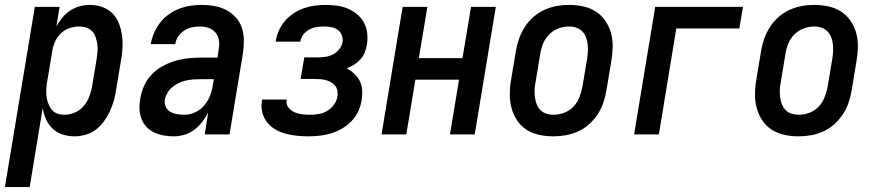

<svg xmlns="http://www.w3.org/2000/svg" viewBox="-52 -548 3572 783"><path d="M-32 215 90 -520H191L178 -441Q189 -460 203 -477Q217 -494 235 -505.5Q253 -517 273.5 -522.5Q294 -528 314 -528Q341 -528 365 -519.5Q389 -511 406.5 -493.5Q424 -476 433 -452.5Q442 -429 445.5 -403.5Q449 -378 447.5 -351.5Q446 -325 441 -299L421 -179Q418 -157 411.5 -135Q405 -113 395 -92Q385 -71 371 -52Q357 -33 338.5 -19Q320 -5 297 1.5Q274 8 252 8Q227 8 203.5 0.5Q180 -7 163 -23Q146 -39 136 -61Q126 -83 122 -107L69 215ZM210 -80Q231 -80 252 -88.5Q273 -97 288 -114Q303 -131 311 -151.5Q319 -172 323 -193L343 -313Q345 -328 346 -342.5Q347 -357 344.5 -371Q342 -385 337.5 -398Q333 -411 323 -421Q313 -431 300 -435.5Q287 -440 272 -440Q252 -440 232 -433.5Q212 -427 196.5 -412Q181 -397 172.5 -378Q164 -359 161 -339L141 -219Q138 -204 137 -188Q136 -172 137.5 -157Q139 -142 144 -128Q149 -114 157.5 -102.5Q166 -91 180 -85.5Q194 -80 210 -80Z M657 8Q636 8 616 4.5Q596 1 577.5 -7.5Q559 -16 545.5 -30.5Q532 -45 525 -63.5Q518 -82 517 -102.5Q516 -123 520 -145Q524 -171 535 -196.5Q546 -222 565 -242.5Q584 -263 609 -277Q634 -291 660 -299Q686 -307 712.5 -310Q739 -313 765 -313H835L840 -347Q841 -352 841.5 -358Q842 -364 842 -369Q842 -385 836.5 -399Q831 -413 819.5 -422.5Q808 -432 793.5 -436Q779 -440 763 -440Q747 -440 730.5 -436.5Q714 -433 699.5 -423.5Q685 -414 675 -399.5Q665 -385 663 -369V-368H563V-369Q567 -392 576.5 -414Q586 -436 601 -455.5Q616 -475 636.5 -489.5Q657 -504 679 -512.5Q701 -521 724 -524.5Q747 -528 770 -528Q796 -528 822 -523.5Q848 -519 870 -507.5Q892 -496 909 -477.5Q926 -459 934 -435.5Q942 -412 942.5 -385.5Q943 -359 939 -332L884 0H783L797 -89Q787 -69 772.5 -50.5Q758 -32 740 -18.5Q722 -5 700 1.5Q678 8 657 8ZM700 -80Q722 -80 744 -90Q766 -100 781 -118Q796 -136 804.5 -158Q813 -180 816 -202L820 -225H765Q750 -225 735.5 -224Q721 -223 706 -219.5Q691 -216 677 -209.5Q663 -203 651 -193Q639 -183 631 -169.5Q623 -156 620 -142Q618 -126 624 -112.5Q630 -99 642.5 -92Q655 -85 670 -82.5Q685 -80 700 -80Z M1205 8Q1181 8 1157.5 5.5Q1134 3 1112 -3Q1090 -9 1070.5 -20.5Q1051 -32 1037.5 -49Q1024 -66 1018 -88.5Q1012 -111 1016 -135L1017 -142H1117V-139Q1114 -123 1124 -110Q1134 -97 1148.5 -90.5Q1163 -84 1179.5 -82Q1196 -80 1212 -80Q1230 -80 1248 -83Q1266 -86 1282 -95.5Q1298 -105 1309.5 -120.5Q1321 -136 1324 -154Q1326 -166 1324 -177.5Q1322 -189 1315.5 -197.5Q1309 -206 1299 -212Q1289 -218 1278 -221Q1267 -224 1255 -225Q1243 -226 1231 -226H1174L1189 -314H1246Q1261 -314 1277 -316.5Q1293 -319 1307 -326.5Q1321 -334 1331.5 -347.5Q1342 -361 1345 -376Q1347 -391 1341.5 -405Q1336 -419 1324.5 -427Q1313 -435 1298 -437.5Q1283 -440 1267 -440Q1253 -440 1238 -437.5Q1223 -435 1209 -427.5Q1195 -420 1185 -407Q1175 -394 1173 -380L1172 -378H1072L1073 -382Q1076 -403 1085.5 -424Q1095 -445 1110.5 -463Q1126 -481 1146 -494Q1166 -507 1187.5 -514.5Q1209 -522 1231 -525Q1253 -528 1274 -528Q1298 -528 1321.5 -525Q1345 -522 1366 -513Q1387 -504 1404.5 -489.5Q1422 -475 1432.5 -455.5Q1443 -436 1445.5 -412Q1448 -388 1444 -364Q1441 -349 1435 -333.5Q1429 -318 1417.5 -305.5Q1406 -293 1391.5 -284Q1377 -275 1362 -269Q1379 -260 1393 -247Q1407 -234 1415.5 -217Q1424 -200 1425 -180Q1426 -160 1423 -139Q1419 -116 1409 -94Q1399 -72 1381.5 -54Q1364 -36 1342.5 -23.5Q1321 -11 1297.5 -4Q1274 3 1251 5.5Q1228 8 1205 8Z M1504 0 1590 -520H1691L1656 -311H1834L1869 -520H1970L1884 0H1783L1820 -223H1642L1605 0Z M2205 8Q2175 8 2147 2Q2119 -4 2096 -18.5Q2073 -33 2057.5 -56Q2042 -79 2034.5 -106Q2027 -133 2027 -162.5Q2027 -192 2032 -221L2052 -341Q2056 -366 2065 -391Q2074 -416 2088.5 -438.5Q2103 -461 2123.5 -479Q2144 -497 2168.5 -508Q2193 -519 2218 -523.5Q2243 -528 2268 -528Q2298 -528 2326 -522Q2354 -516 2377 -501.5Q2400 -487 2416 -464Q2432 -441 2439.5 -414Q2447 -387 2446.5 -357.5Q2446 -328 2441 -299L2421 -179Q2417 -154 2408.5 -129Q2400 -104 2385 -81.5Q2370 -59 2350 -41Q2330 -23 2305.5 -12Q2281 -1 2255.5 3.5Q2230 8 2205 8ZM2205 -80Q2227 -80 2248.5 -88Q2270 -96 2286 -112.5Q2302 -129 2310.5 -150.5Q2319 -172 2323 -193L2343 -313Q2345 -328 2345.5 -343Q2346 -358 2344 -372Q2342 -386 2336.5 -399Q2331 -412 2321 -421.5Q2311 -431 2297.5 -435.5Q2284 -440 2269 -440Q2247 -440 2225.5 -432Q2204 -424 2187.5 -407.5Q2171 -391 2162.5 -369.5Q2154 -348 2151 -327L2131 -207Q2128 -192 2128 -177Q2128 -162 2130 -148Q2132 -134 2137.5 -121Q2143 -108 2152.5 -98.5Q2162 -89 2176 -84.5Q2190 -80 2205 -80Z M2534 0 2620 -520H2978L2963 -432H2706L2635 0Z M3205 8Q3175 8 3147 2Q3119 -4 3096 -18.5Q3073 -33 3057.5 -56Q3042 -79 3034.5 -106Q3027 -133 3027 -162.5Q3027 -192 3032 -221L3052 -341Q3056 -366 3065 -391Q3074 -416 3088.5 -438.5Q3103 -461 3123.5 -479Q3144 -497 3168.5 -508Q3193 -519 3218 -523.5Q3243 -528 3268 -528Q3298 -528 3326 -522Q3354 -516 3377 -501.5Q3400 -487 3416 -464Q3432 -441 3439.5 -414Q3447 -387 3446.5 -357.5Q3446 -328 3441 -299L3421 -179Q3417 -154 3408.5 -129Q3400 -104 3385 -81.5Q3370 -59 3350 -41Q3330 -23 3305.5 -12Q3281 -1 3255.5 3.5Q3230 8 3205 8ZM3205 -80Q3227 -80 3248.5 -88Q3270 -96 3286 -112.5Q3302 -129 3310.5 -150.5Q3319 -172 3323 -193L3343 -313Q3345 -328 3345.5 -343Q3346 -358 3344 -372Q3342 -386 3336.5 -399Q3331 -412 3321 -421.5Q3311 -431 3297.5 -435.5Q3284 -440 3269 -440Q3247 -440 3225.5 -432Q3204 -424 3187.5 -407.5Q3171 -391 3162.5 -369.5Q3154 -348 3151 -327L3131 -207Q3128 -192 3128 -177Q3128 -162 3130 -148Q3132 -134 3137.5 -121Q3143 -108 3152.5 -98.5Q3162 -89 3176 -84.5Q3190 -80 3205 -80Z"/></svg>

Font: Iosevka Semibold Oblique
Style: Regular
Weight: 600
Italic angle: -9°
Monospace: yes
Designer: Belleve Invis
Foundry: Belleve Invis
Version: Version 32.5.0; ttfautohint (v1.8.4)